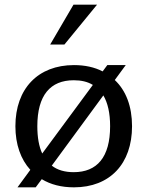

<svg xmlns="http://www.w3.org/2000/svg" viewBox="-20 -791 631 823"><path d="M140 -250C140 -383 196 -447 296 -447C328 -447 355 -441 378 -427L161 -133C147 -163 140 -202 140 -250ZM423 -382C442 -350 452 -306 452 -250C452 -117 396 -53 296 -53C258 -53 226 -62 202 -81ZM46 -250C46 -172 69 -108 110 -63L55 12H133L159 -23C197 0 243 12 297 12C451 12 546 -89 546 -250C546 -335 520 -403 472 -448L519 -512H440L420 -485C385 -503 344 -512 297 -512C143 -512 46 -411 46 -250ZM295 -771 195 -600H256L396 -771Z"/></svg>

Font: Perun
Style: Regular
Weight: 400
Foundry: Copyright (c) Stefan Peev, Context Ltd, 2016
Version: Version 1.089